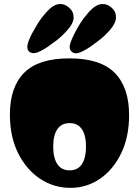

<svg xmlns="http://www.w3.org/2000/svg" viewBox="-20 -897 674 931"><path d="M322 14Q241 14 174.5 -30Q108 -74 68 -154Q28 -234 28 -341Q28 -475 97.5 -544.5Q167 -614 316 -614Q467 -614 536.5 -543.5Q606 -473 606 -339Q606 -233 567.5 -153.5Q529 -74 464.5 -30Q400 14 322 14ZM318 -71Q357 -71 377 -101Q397 -131 397 -187Q397 -241 377 -270.5Q357 -300 318 -300Q278 -300 258 -270.5Q238 -241 238 -187Q238 -131 258 -101Q278 -71 318 -71ZM122 -646Q110 -657 113 -677Q116 -697 136 -736Q145 -753 162 -781Q179 -809 206 -839Q237 -874 265 -877Q293 -880 315 -860Q337 -841 337 -812.5Q337 -784 305 -749Q278 -719 252 -699.5Q226 -680 210 -669Q173 -645 154 -640.5Q135 -636 122 -646ZM328 -646Q315 -657 318.5 -676.5Q322 -696 342 -736Q350 -753 367 -780.5Q384 -808 411 -839Q443 -874 471 -877Q499 -880 521 -860Q543 -841 542.5 -812.5Q542 -784 511 -749Q484 -719 457.5 -699.5Q431 -680 416 -669Q379 -645 359.5 -640Q340 -635 328 -646Z"/></svg>

Font: Matemasie
Style: Regular
Weight: 400
Designer: Adam Yeo
Version: Version 1.001; ttfautohint (v1.8.4.7-5d5b)